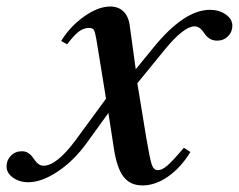

<svg xmlns="http://www.w3.org/2000/svg" viewBox="-109 -560 734 590"><path d="M241.2 -102.1 224.1 -212.9 159.2 -123Q118.2 -65.9 68.6 -33Q19 0 -22 0Q-49.3 0 -69.1 -14.2Q-88.9 -28.3 -88.9 -48.8Q-88.9 -67.9 -75.4 -81.5Q-62 -95.2 -42 -95.2Q-31.2 -95.2 -23.4 -90.6Q-15.6 -85.9 -10.7 -79.6Q-5.9 -73.2 -1.2 -66.7Q3.4 -60.1 10 -55.4Q16.6 -50.8 24.9 -50.8Q64.9 -50.8 123 -128.9L216.8 -256.8L187 -439.9Q183.1 -462.4 179.4 -468.3Q175.8 -474.1 164.1 -474.1Q147.9 -474.1 133.3 -463.1Q118.7 -452.1 97.2 -423.8L79.1 -434.1Q106.4 -479 149.7 -509.5Q192.9 -540 230 -540Q254.9 -540 270.8 -524.4Q286.6 -508.8 290 -479L308.1 -347.2L362.8 -414.1Q457 -529.8 536.1 -529.8Q564.5 -529.8 584.7 -515.6Q605 -501.5 605 -481Q605 -461.9 591.6 -448.5Q578.1 -435.1 558.1 -435.1Q544.4 -435.1 534.4 -441.9Q524.4 -448.7 519.5 -457Q514.6 -465.3 506.6 -472.2Q498.5 -479 488.8 -479Q456.1 -479 397.9 -408.2L313 -304.2L340.8 -134.8Q351.6 -70.8 357.4 -54Q363.3 -37.1 376 -37.1Q388.7 -37.1 404.5 -50.5Q420.4 -64 456.1 -106L476.1 -92.8Q446.3 -44.4 407.2 -17.3Q368.2 9.8 329.1 9.8Q291.5 9.8 271 -16.4Q250.5 -42.5 241.2 -102.1Z"/></svg>

Font: Libre Caslon Text
Style: Italic
Weight: 400
Italic angle: -25°
Designer: Pablo Impallari, Rodrigo Fuenzalida
Foundry: Pablo Impallari, Rodrigo Fuenzalida
Version: Version 1.002